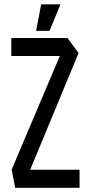

<svg xmlns="http://www.w3.org/2000/svg" viewBox="-20 -888 430 908"><path d="M33.6 -623.1V-708.3H299L289.6 -623.1ZM108.3 -50.4 35.2 -85.2V-86.1L299 -708.3L351.7 -637.5ZM51.8 0 35.2 -85.2H356.2V0ZM150.6 -742 174.8 -867.5H265.6V-866.5L214.2 -742Z"/></svg>

Font: Foldit Thin
Style: Regular
Weight: 100
Designer: Sophia Tai
Foundry: Sophia Tai
Version: Version 1.003